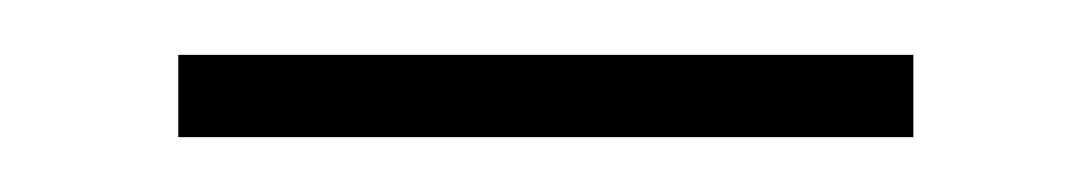

<svg xmlns="http://www.w3.org/2000/svg" viewBox="-20 -340 398 70"><path d="M313 -320V-290H45V-320Z"/></svg>

Font: Pathway Extreme 8pt Thin 12pt Thin
Style: Regular
Weight: 250
Version: Version 1.001;gftools[0.9.26]